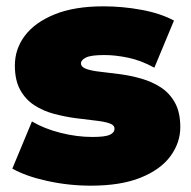

<svg xmlns="http://www.w3.org/2000/svg" viewBox="-20 -577 605 607"><path d="M267 10Q197 10 129 -5Q61 -20 19 -44L81 -193Q120 -170 171.5 -157Q223 -144 272 -144Q313 -144 327.5 -151Q342 -158 342 -170Q342 -182 325 -187.5Q308 -193 280 -196Q252 -199 218.5 -203.5Q185 -208 151 -217Q117 -226 89 -244Q61 -262 44 -292.5Q27 -323 27 -370Q27 -422 58.5 -464Q90 -506 152.5 -531.5Q215 -557 307 -557Q367 -557 427 -546Q487 -535 530 -512L468 -363Q426 -386 385.5 -394.5Q345 -403 310 -403Q267 -403 251.5 -395Q236 -387 236 -377Q236 -365 253 -359Q270 -353 298 -350Q326 -347 359.5 -342.5Q393 -338 426.5 -328.5Q460 -319 488 -301Q516 -283 533 -252.5Q550 -222 550 -175Q550 -126 519 -83.5Q488 -41 425 -15.5Q362 10 267 10Z"/></svg>

Font: MOST Montserrat Black
Style: Regular
Weight: 900
Designer: Julieta Ulanovsky
Foundry: Julieta Ulanovsky
Version: Version 8.000;March 11, 2024;FontCreator 15.0.0.2926 64-bit